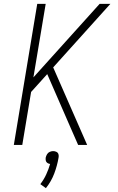

<svg xmlns="http://www.w3.org/2000/svg" viewBox="-20 -755 616 1000"><path d="M52 0H96L142 -276L226 -369L348 -89L387 0H434L257 -404L555 -735H499L154 -352L218 -735H174ZM219 225Q247 190 262.5 149Q278 108 285 66Q287 57 284.5 48.5Q282 40 274 36Q266 32 257 32Q248 32 239 36Q230 40 225 48.5Q220 57 218 66Q217 74 218.5 81.5Q220 89 226.5 93.5Q233 98 241 99Q233 127 220.5 154Q208 181 190 204Z"/></svg>

Font: Iosevka Sparkle Extralight
Style: Italic
Weight: 200
Italic angle: -9°
Designer: Belleve Invis
Foundry: Belleve Invis
Version: Version 4.5.0; ttfautohint (v1.8.3)